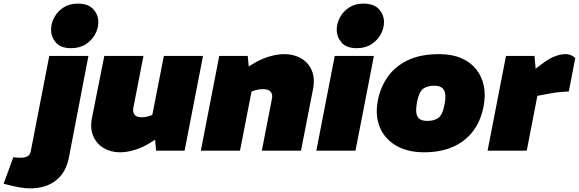

<svg xmlns="http://www.w3.org/2000/svg" viewBox="-175 -835 3208 1064"><path d="M-155 183 -101 36 -93 37Q-85 38 -75.5 38.5Q-66 39 -59 39Q-36 39 -22 31Q-8 23 -4 1L98 -525H315L207 37Q191 121 135 165Q79 209 -11 209Q-34 209 -71 202.5Q-108 196 -136 188ZM219 -568Q161 -568 134.5 -599.5Q108 -631 108 -671Q108 -705 125.5 -738Q143 -771 176 -793Q209 -815 255 -815Q314 -815 342 -784Q370 -753 370 -712Q370 -678 352 -645Q334 -612 300.5 -590Q267 -568 219 -568Z M490 9Q439 9 399.5 -14.5Q360 -38 341.5 -81.5Q323 -125 335 -183L403 -525H620L564 -238Q560 -215 570 -200Q580 -185 611 -185Q622 -185 631 -186.5Q640 -188 649 -191L669 -198L733 -525H950L848 0H690L681 -100L722 -84L661 -46Q617 -18 572.5 -4.5Q528 9 490 9Z M938 0 1040 -525H1198L1207 -425L1162 -442L1225 -480Q1271 -508 1316 -521.5Q1361 -535 1401 -535Q1454 -535 1494 -511.5Q1534 -488 1552.5 -445Q1571 -402 1560 -343L1493 0H1276L1332 -288Q1337 -311 1325.5 -326Q1314 -341 1281 -341Q1270 -341 1260 -339.5Q1250 -338 1240 -335L1219 -328L1155 0Z M1578 0 1680 -525H1897L1795 0ZM1802 -568Q1744 -568 1717.5 -599.5Q1691 -631 1691 -671Q1691 -705 1708.5 -738Q1726 -771 1759 -793Q1792 -815 1838 -815Q1897 -815 1925 -784Q1953 -753 1953 -712Q1953 -678 1935 -645Q1917 -612 1883.5 -590Q1850 -568 1802 -568Z M2176 9Q2082 9 2018.5 -29Q1955 -67 1929 -132Q1903 -197 1919 -279Q1933 -351 1973.5 -409Q2014 -467 2084.5 -501Q2155 -535 2259 -535Q2329 -535 2380.5 -513Q2432 -491 2463.5 -451.5Q2495 -412 2506 -360Q2517 -308 2505 -247Q2490 -165 2446 -107.5Q2402 -50 2333.5 -20.5Q2265 9 2176 9ZM2192 -165Q2230 -165 2253.5 -181Q2277 -197 2288 -254Q2296 -293 2292 -316Q2288 -339 2273 -349.5Q2258 -360 2232 -360Q2194 -360 2170.5 -343.5Q2147 -327 2136 -269Q2129 -231 2132.5 -208Q2136 -185 2151.5 -175Q2167 -165 2192 -165Z M2527 0 2629 -525H2787L2796 -425L2750 -422L2841 -490Q2873 -513 2903 -524Q2933 -535 2958 -535Q2988 -536 3013 -514L2977 -328Q2959 -327 2941.5 -326Q2924 -325 2906 -322.5Q2888 -320 2868 -316L2803 -304L2744 0Z"/></svg>

Font: REM Black
Style: Italic
Weight: 900
Italic angle: -11°
Designer: Octavio Pardo
Foundry: Ashler Design
Version: Version 1.005;gftools[0.9.28]